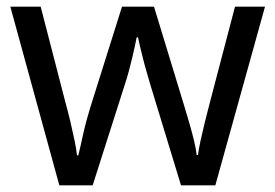

<svg xmlns="http://www.w3.org/2000/svg" viewBox="-20 -557 826 576"><path d="M431 -303Q425 -324 419 -344.5Q413 -365 408.5 -383.5Q404 -402 400 -418Q396 -434 394 -445H390Q388 -434 384.5 -418Q381 -402 376.5 -383Q372 -364 366.5 -343.5Q361 -323 354 -302L258 -1H158L11 -537H102L176 -251Q184 -222 191 -192.5Q198 -163 203.5 -136.5Q209 -110 211 -91H215Q218 -103 222 -121Q226 -139 230.5 -159Q235 -179 240.5 -199Q246 -219 251 -235L346 -537H442L534 -235Q541 -212 548.5 -186Q556 -160 562 -135.5Q568 -111 570 -92H574Q576 -109 581.5 -134.5Q587 -160 594.5 -190.5Q602 -221 610 -251L685 -537H775L626 -1H523Z"/></svg>

Font: uguzrati25
Style: Book
Weight: 400
Designer: Jelle Bosma - Monotype Design Team, Universal Thirst
Foundry: Monotype Imaging Inc.
Version: Version 2.106